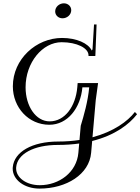

<svg xmlns="http://www.w3.org/2000/svg" viewBox="-20 -788 825 1128"><path d="M355.2 -768.5C328.6 -768.5 304.2 -747.8 304.2 -720.9C304.2 -698.3 322.9 -680.5 347.5 -680.5C374.2 -680.5 398.5 -701.2 398.5 -728.1C398.5 -750.7 379.9 -768.5 355.2 -768.5ZM436.2 -300 434.1 -275C424.4 -164.6 362.6 -75 271.6 -75C190.4 -75 130.3 -164.4 130.3 -275.2C130.3 -421.2 229.8 -540 342.2 -540C430.9 -540 500 -506 500 -463V-459L540.2 -459.2L547.4 -644.2H532.4L523.6 -498.5C522.1 -496 520.7 -493.5 519.2 -491C498.6 -533.9 429.4 -565 344.4 -565C192.9 -565 55.5 -441 55.5 -280.9C55.5 -156.4 147.9 -55 269.8 -55C377.5 -55 453.4 -153.6 464.1 -275H504.1C496.9 -193 471.8 -106.5 454.3 -49L447 34.3C408.3 40.2 366.6 43.5 321.7 43.5C169.6 43.5 62.9 103.9 55 194.5C54.7 197.3 54.6 200.1 54.6 202.8C54.6 268.2 123 320 212 320C371 320 504.4 236 515.4 110C517.4 86.8 519.4 63.6 521.5 40.4C654.4 7.1 738.9 -57 785.2 -117L772.4 -130C730.2 -74.9 647.1 -14.6 523.4 18.5L542.5 -200L556.2 -300ZM445.2 55.1 440.4 110C430.4 224 327.8 300 213.8 300C135.2 300 74.7 256.3 74.7 201.2C74.7 199 74.8 196.7 75 194.5C81.9 115.9 179.8 63.5 319.9 63.5C365.1 63.5 406.8 60.5 445.2 55.1Z"/></svg>

Font: Galberik
Style: Regular
Weight: 400
Designer: Gluk
Foundry: Gluk
Version: Version 0.50